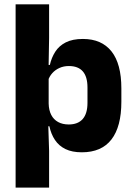

<svg xmlns="http://www.w3.org/2000/svg" viewBox="-20 -680 606 872"><path d="M351.7 11.7Q307.5 11.7 277.5 -2.9Q247.4 -17.5 229.7 -44.2Q211.9 -70.8 204.3 -106.4H164.8L201 -209.4Q201.8 -179.2 212.8 -158Q223.7 -136.9 244 -125.8Q264.2 -114.7 292.2 -114.7Q334 -114.7 355.7 -139.5Q377.3 -164.2 377.3 -213.1V-282.6Q377.3 -331.5 356.1 -355.8Q334.9 -380.1 292.9 -380.1Q269.3 -380.1 250.1 -371.4Q230.9 -362.8 217.7 -348Q204.4 -333.3 198.5 -314.5L165.7 -385H206.4Q213.8 -418.1 230.9 -444.9Q247.9 -471.7 278.5 -487.4Q309.1 -503.1 356.7 -503.1Q441.4 -503.1 486.3 -446.7Q531.2 -390.3 531.2 -278.2V-218.1Q531.2 -104.7 486.1 -46.5Q440.9 11.7 351.7 11.7ZM50.9 172V-660.3H203V-507.8L200.5 -365.4L201 -340.8V-153L198.8 -126.4L203 5.2V172Z"/></svg>

Font: Anek Gurmukhi Medium
Style: Regular
Weight: 500
Designer: Sarang Kulkarni (Gurmukhi), Yesha Goshar (Latin)
Foundry: Ek Type
Version: Version 1.003